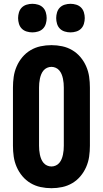

<svg xmlns="http://www.w3.org/2000/svg" viewBox="-20 -980 540 1008"><path d="M250 8Q221 8 193 2Q165 -4 140.5 -18.5Q116 -33 97.5 -55Q79 -77 67.5 -103.5Q56 -130 52 -158Q48 -186 48 -215V-520Q48 -549 52 -577Q56 -605 67.5 -631.5Q79 -658 97.5 -680Q116 -702 140.5 -716.5Q165 -731 193 -737Q221 -743 250 -743Q279 -743 307 -737Q335 -731 359.5 -716.5Q384 -702 402.5 -680Q421 -658 432.5 -631.5Q444 -605 448 -577Q452 -549 452 -520V-215Q452 -186 448 -158Q444 -130 432.5 -103.5Q421 -77 402.5 -55Q384 -33 359.5 -18.5Q335 -4 307 2Q279 8 250 8ZM250 -106Q262 -106 273 -111Q284 -116 291.5 -125Q299 -134 303.5 -145Q308 -156 310.5 -168Q313 -180 314 -191.5Q315 -203 315 -215V-520Q315 -532 314 -543.5Q313 -555 310.5 -567Q308 -579 303.5 -590Q299 -601 291.5 -610Q284 -619 273 -624Q262 -629 250 -629Q238 -629 227 -624Q216 -619 208.5 -610Q201 -601 196.5 -590Q192 -579 189.5 -567Q187 -555 186 -543.5Q185 -532 185 -520V-215Q185 -203 186 -191.5Q187 -180 189.5 -168Q192 -156 196.5 -145Q201 -134 208.5 -125Q216 -116 227 -111Q238 -106 250 -106ZM350 -810Q335 -810 320 -814.5Q305 -819 294.5 -829.5Q284 -840 279.5 -855Q275 -870 275 -885Q275 -900 279.5 -915Q284 -930 294.5 -940.5Q305 -951 320 -955.5Q335 -960 350 -960Q365 -960 380 -955.5Q395 -951 405.5 -940.5Q416 -930 420.5 -915Q425 -900 425 -885Q425 -870 420.5 -855Q416 -840 405.5 -829.5Q395 -819 380 -814.5Q365 -810 350 -810ZM150 -810Q135 -810 120 -814.5Q105 -819 94.5 -829.5Q84 -840 79.5 -855Q75 -870 75 -885Q75 -900 79.5 -915Q84 -930 94.5 -940.5Q105 -951 120 -955.5Q135 -960 150 -960Q165 -960 180 -955.5Q195 -951 205.5 -940.5Q216 -930 220.5 -915Q225 -900 225 -885Q225 -870 220.5 -855Q216 -840 205.5 -829.5Q195 -819 180 -814.5Q165 -810 150 -810Z"/></svg>

Font: Iosevka Term Curly Heavy
Style: Regular
Weight: 900
Designer: Belleve Invis
Foundry: Belleve Invis
Version: Version 32.3.0